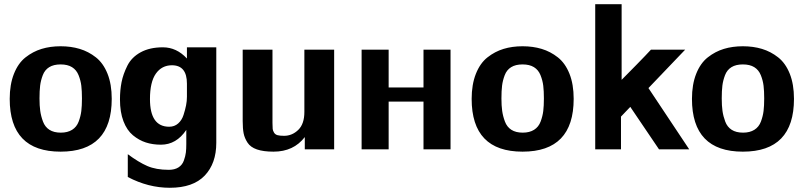

<svg xmlns="http://www.w3.org/2000/svg" viewBox="-20 -707 3817 909"><path d="M26 -239Q26 -307 46 -357.5Q66 -408 101 -435.5Q136 -463 177 -475.5Q218 -488 267 -488Q316 -488 357.5 -475.5Q399 -463 434 -435.5Q469 -408 489 -358Q509 -308 509 -239Q509 11 267 11Q26 11 26 -239ZM167 -241Q167 -207 170.5 -182Q174 -157 183.5 -131.5Q193 -106 214 -92.5Q235 -79 268 -79Q300 -79 321.5 -92.5Q343 -106 352.5 -131.5Q362 -157 365 -181.5Q368 -206 368 -241Q368 -276 365 -301Q362 -326 352 -351Q342 -376 321 -389Q300 -402 267 -402Q234 -402 213 -389Q192 -376 182.5 -351Q173 -326 170 -301.5Q167 -277 167 -241Z M548 -236Q548 -280 555.5 -318Q563 -356 583 -396Q603 -436 646 -459.5Q689 -483 751 -483Q816 -483 865 -430V-483H1004V-31Q1004 67 949 124.5Q894 182 784 182Q682 182 585 131V23Q636 61 677.5 79Q719 97 779 97Q807 97 825 85.5Q843 74 850.5 53Q858 32 860 15Q862 -2 862 -25V-92Q815 -22 742 -22Q703 -22 670.5 -32.5Q638 -43 609.5 -66.5Q581 -90 564.5 -133Q548 -176 548 -236ZM690 -238Q690 -107 781 -107Q806 -107 823.5 -122.5Q841 -138 849 -163Q857 -188 861 -208.5Q865 -229 865 -249V-311Q865 -398 794 -398Q746 -398 718 -358.5Q690 -319 690 -238Z M1129 -134V-472H1270V-125Q1270 -105 1271 -96.5Q1272 -88 1277.5 -79Q1283 -70 1294 -67Q1305 -64 1325 -64Q1363 -64 1392 -92Q1421 -120 1421 -177V-472H1562V0H1423V-58Q1370 11 1275 11Q1227 11 1196.5 0.5Q1166 -10 1152 -31.5Q1138 -53 1133.5 -75.5Q1129 -98 1129 -134Z M1692 0V-472H1820V-293H1985V-472H2113V0H1985V-226H1820V0Z M2213 -239Q2213 -307 2233 -357.5Q2253 -408 2288 -435.5Q2323 -463 2364 -475.5Q2405 -488 2454 -488Q2503 -488 2544.5 -475.5Q2586 -463 2621 -435.5Q2656 -408 2676 -358Q2696 -308 2696 -239Q2696 11 2454 11Q2213 11 2213 -239ZM2354 -241Q2354 -207 2357.5 -182Q2361 -157 2370.5 -131.5Q2380 -106 2401 -92.5Q2422 -79 2455 -79Q2487 -79 2508.5 -92.5Q2530 -106 2539.5 -131.5Q2549 -157 2552 -181.5Q2555 -206 2555 -241Q2555 -276 2552 -301Q2549 -326 2539 -351Q2529 -376 2508 -389Q2487 -402 2454 -402Q2421 -402 2400 -389Q2379 -376 2369.5 -351Q2360 -326 2357 -301.5Q2354 -277 2354 -241Z M2798 0V-687H2923V-329Q2946 -352 2993 -400Q3040 -448 3062 -472H3224L3050 -290L3243 0H3100L2964 -201Q2958 -194 2942 -178Q2926 -162 2920 -155V0Z M3256 -239Q3256 -307 3276 -357.5Q3296 -408 3331 -435.5Q3366 -463 3407 -475.5Q3448 -488 3497 -488Q3546 -488 3587.5 -475.5Q3629 -463 3664 -435.5Q3699 -408 3719 -358Q3739 -308 3739 -239Q3739 11 3497 11Q3256 11 3256 -239ZM3397 -241Q3397 -207 3400.5 -182Q3404 -157 3413.5 -131.5Q3423 -106 3444 -92.5Q3465 -79 3498 -79Q3530 -79 3551.5 -92.5Q3573 -106 3582.5 -131.5Q3592 -157 3595 -181.5Q3598 -206 3598 -241Q3598 -276 3595 -301Q3592 -326 3582 -351Q3572 -376 3551 -389Q3530 -402 3497 -402Q3464 -402 3443 -389Q3422 -376 3412.5 -351Q3403 -326 3400 -301.5Q3397 -277 3397 -241Z"/></svg>

Font: Coval
Style: Heavy
Weight: 900
Foundry: Context Ltd
Version: Version 001.000